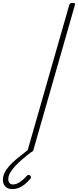

<svg xmlns="http://www.w3.org/2000/svg" viewBox="-94 -1035 537 1323"><path d="M112 14Q102 14 98 10Q94 6 97 -1L383 -1000Q386 -1008 390.5 -1011.5Q395 -1015 406 -1015Q417 -1015 421 -1011.5Q425 -1008 422 -1000L136 -1Q133 6 128.5 10Q124 14 112 14ZM-9 268Q-40 268 -57 250.5Q-74 233 -74 205Q-74 181 -63.5 158Q-53 135 -31.5 110Q-10 85 23 58Q56 31 100 -3L132 1V5Q93 34 62 60.5Q31 87 9 111Q-13 135 -25 157Q-37 179 -37 200Q-37 215 -29 225.5Q-21 236 -4 236Q17 236 41.5 220.5Q66 205 91 176Q96 171 102 170Q108 169 114 175Q120 181 120 186.5Q120 192 115 197Q97 218 77 234.5Q57 251 35.5 259.5Q14 268 -9 268Z"/></svg>

Font: Playwrite AU QLD Thin
Style: Regular
Weight: 250
Designer: Veronika Burian, José Scaglione
Foundry: TypeTogether
Version: Version 1.002